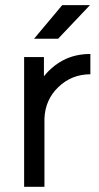

<svg xmlns="http://www.w3.org/2000/svg" viewBox="-20 -720 381 740"><path d="M111.3 -570.7H204L326.7 -700.2H219.8ZM73 -500V0H151.3V-263.3Q154.2 -336 205.3 -384.8Q256.5 -433.7 328.3 -433.7V-512Q269 -512 222.5 -487.3Q191.2 -470.7 165 -444Q161 -440 157.1 -435.2Q153.2 -430.5 149.3 -425.8V-500Z"/></svg>

Font: Unageo Variable
Style: Regular
Weight: 300
Designer: Richard Sepsi
Foundry: Richard Sepsi
Version: Version 2.200